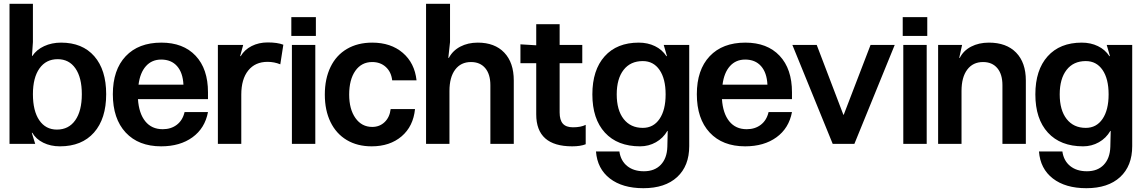

<svg xmlns="http://www.w3.org/2000/svg" viewBox="-20 -756 6000 1009"><path d="M150 -58H147L165 0H30V-736H153V-535L148 -462H150Q172 -495 212 -513.5Q252 -532 301 -532Q413 -532 475.5 -460.5Q538 -389 538 -261Q538 -132 474 -59.5Q410 13 295 13Q246 13 207.5 -6Q169 -25 150 -58ZM279 -75Q341 -75 375.5 -124Q410 -173 410 -261Q410 -348 376.5 -396.5Q343 -445 283 -445Q222 -445 187.5 -396.5Q153 -348 153 -261Q153 -173 186.5 -124Q220 -75 279 -75Z M827 13Q708 13 640.5 -59.5Q573 -132 573 -261Q573 -389 640.5 -460.5Q708 -532 828 -532Q943 -532 1008 -463Q1073 -394 1073 -271V-235H705Q710 -160 743.5 -118.5Q777 -77 835 -77Q879 -77 909.5 -100.5Q940 -124 950 -167H1073Q1057 -82 991.5 -34.5Q926 13 827 13ZM944 -311Q941 -374 910.5 -408.5Q880 -443 827 -443Q778 -443 747 -408.5Q716 -374 708 -311Z M1125 0V-520H1258L1242 -461H1245Q1265 -495 1302.5 -514Q1340 -533 1387 -533Q1438 -533 1469 -521L1453 -418Q1421 -431 1386 -431Q1321 -431 1284.5 -385.5Q1248 -340 1248 -259V0Z M1637 0H1514V-520H1637ZM1640 -666V-567H1511V-666Z M1933 13Q1858 13 1802.5 -20Q1747 -53 1717 -114.5Q1687 -176 1687 -259Q1687 -342 1717 -404Q1747 -466 1803.5 -499Q1860 -532 1936 -532Q2034 -532 2096.5 -478.5Q2159 -425 2169 -334H2041Q2036 -378 2007.5 -404Q1979 -430 1936 -430Q1880 -430 1847.5 -384Q1815 -338 1815 -259Q1815 -182 1848 -135.5Q1881 -89 1936 -89Q1975 -89 2001.5 -114.5Q2028 -140 2033 -183H2161Q2152 -92 2090.5 -39.5Q2029 13 1933 13Z M2345 -535 2336 -452H2339Q2359 -490 2399 -511Q2439 -532 2491 -532Q2580 -532 2630 -479.5Q2680 -427 2680 -333V0H2557V-308Q2557 -366 2530 -398Q2503 -430 2455 -430Q2402 -430 2372 -390Q2342 -350 2342 -278V0H2219V-736H2345Z M2798 -424H2715V-523L2798 -518V-629H2921V-520H3040V-424H2921V-165Q2921 -125 2938 -106Q2955 -87 2991 -87Q3033 -87 3058 -100V2Q3031 13 2987 13Q2798 13 2798 -155Z M3361 233Q3251 233 3185 182Q3119 131 3112 40H3235Q3242 89 3276 116.5Q3310 144 3364 144Q3420 144 3452.5 110Q3485 76 3487 16L3489 -68H3487Q3465 -30 3427 -8.5Q3389 13 3344 13Q3225 13 3159 -59Q3093 -131 3093 -260Q3093 -388 3157.5 -460Q3222 -532 3337 -532Q3384 -532 3422 -513.5Q3460 -495 3482 -461H3485L3468 -520H3602V12Q3602 116 3538.5 174.5Q3475 233 3361 233ZM3358 -84Q3414 -84 3446 -131Q3478 -178 3478 -260Q3478 -342 3446 -388.5Q3414 -435 3358 -435Q3293 -435 3257 -388.5Q3221 -342 3221 -260Q3221 -177 3257.5 -130.5Q3294 -84 3358 -84Z M3896 13Q3777 13 3709.5 -59.5Q3642 -132 3642 -261Q3642 -389 3709.5 -460.5Q3777 -532 3897 -532Q4012 -532 4077 -463Q4142 -394 4142 -271V-235H3774Q3779 -160 3812.5 -118.5Q3846 -77 3904 -77Q3948 -77 3978.5 -100.5Q4009 -124 4019 -167H4142Q4126 -82 4060.5 -34.5Q3995 13 3896 13ZM4013 -311Q4010 -374 3979.5 -408.5Q3949 -443 3896 -443Q3847 -443 3816 -408.5Q3785 -374 3777 -311Z M4272 -520 4412 -153H4414L4555 -520H4682L4470 0H4356L4144 -520Z M4850 0H4727V-520H4850ZM4853 -666V-567H4724V-666Z M4910 0V-520H5036L5021 -452H5024Q5043 -490 5083.5 -511Q5124 -532 5177 -532Q5269 -532 5320 -479.5Q5371 -427 5371 -333V0H5248V-308Q5248 -366 5221 -398Q5194 -430 5146 -430Q5093 -430 5063 -390Q5033 -350 5033 -278V0Z M5689 233Q5579 233 5513 182Q5447 131 5440 40H5563Q5570 89 5604 116.5Q5638 144 5692 144Q5748 144 5780.5 110Q5813 76 5815 16L5817 -68H5815Q5793 -30 5755 -8.5Q5717 13 5672 13Q5553 13 5487 -59Q5421 -131 5421 -260Q5421 -388 5485.5 -460Q5550 -532 5665 -532Q5712 -532 5750 -513.5Q5788 -495 5810 -461H5813L5796 -520H5930V12Q5930 116 5866.5 174.5Q5803 233 5689 233ZM5686 -84Q5742 -84 5774 -131Q5806 -178 5806 -260Q5806 -342 5774 -388.5Q5742 -435 5686 -435Q5621 -435 5585 -388.5Q5549 -342 5549 -260Q5549 -177 5585.5 -130.5Q5622 -84 5686 -84Z"/></svg>

Font: Non Bureau Medium
Style: Regular
Weight: 500
Designer: Jona Saucedo
Foundry: Non Foundry
Version: Version 1.000; ttfautohint (v1.8.4)